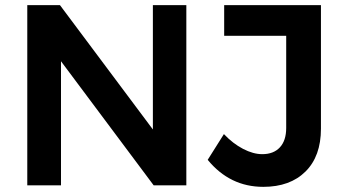

<svg xmlns="http://www.w3.org/2000/svg" viewBox="-20 -720 1339 746"><path d="M574 -700H704V0H577L217 -482V0H86V-700H213L574 -217ZM1003 6Q873 6 787 -99L850 -199Q885 -162 924.5 -141.5Q964 -121 999 -121Q1043 -121 1067.5 -147.5Q1092 -174 1092 -223V-581H851V-700H1227V-220Q1227 -113 1167 -53.5Q1107 6 1003 6Z"/></svg>

Font: Montserrat arm2 Medium
Style: Regular
Weight: 500
Designer: Julieta Ulanovsky
Foundry: Julieta Ulanovsky
Version: Version 6.000